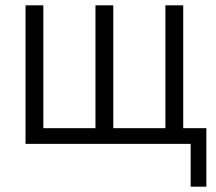

<svg xmlns="http://www.w3.org/2000/svg" viewBox="-20 -541 813 722"><path d="M76 -521H143V-59H339V-521H406V-59H602V-521H669V-59H756V161H697V0H76Z"/></svg>

Font: Boldmen
Style: Regular
Weight: 400
Designer: Matt McInerney, Pablo Impallari, Rodrigo Fuenzalida
Foundry: LIVING CONCEPT
Version: Version 1.000